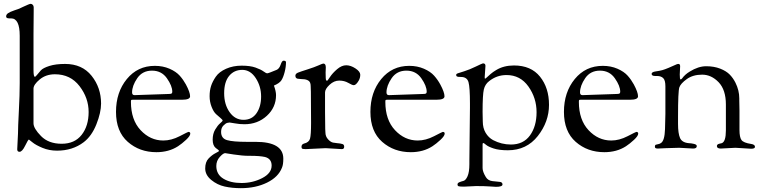

<svg xmlns="http://www.w3.org/2000/svg" viewBox="-20 -776 3984 1003"><path d="M70 4C70 12.7 74 17 82 17C91.3 17 101.2 6.3 111.5 -15C121.8 -36.3 128.3 -47 131 -47C131.7 -47 137.8 -42.2 149.5 -32.5C161.2 -22.8 178.7 -13.2 202 -3.5C225.3 6.2 250.7 11 278 11C332 11 378.3 -3.7 417 -33C445 -54.3 467.2 -85.5 483.5 -126.5C499.8 -167.5 508 -203.7 508 -235C508 -290.3 491.5 -338.7 458.5 -380C425.5 -421.3 379.3 -442 320 -442C287.3 -442 260 -438.5 238 -431.5C216 -424.5 201.2 -416.8 193.5 -408.5C185.8 -400.2 179.3 -392.5 174 -385.5C168.7 -378.5 164.7 -375 162 -375C157.3 -375 155 -387 155 -411V-596L156 -718V-738C156 -743.3 154.3 -747.7 151 -751C147.7 -754.3 144 -756 140 -756C136 -756 122.7 -750.7 100 -740C89.3 -734.7 82.7 -731.5 80 -730.5C77.3 -729.5 68.7 -726.5 54 -721.5C39.3 -716.5 28.7 -711.7 22 -707C15.3 -702.3 12 -696.7 12 -690C12 -683.3 17.3 -680 28 -680H38C68 -680 83 -649.7 83 -589V-342C83 -301.3 81.5 -252.7 78.5 -196C75.5 -139.3 74 -100 74 -78ZM155 -132V-313C155 -327 165.8 -343 187.5 -361C209.2 -379 235.7 -388 267 -388C321 -388 363.8 -367.3 395.5 -326C427.2 -284.7 443 -239.7 443 -191C443 -142.3 430.8 -102.5 406.5 -71.5C382.2 -40.5 347.3 -25 302 -25C256.7 -25 220.8 -38.3 194.5 -65C168.2 -91.7 155 -114 155 -132Z M647.5 -35C688.5 1 738.3 19 797 19C840.3 19 878 8.7 910 -12C923.3 -20.7 937.3 -31.8 952 -45.5C966.7 -59.2 974 -70 974 -78C974 -84 970.7 -87 964 -87C962.7 -87 947.5 -79.5 918.5 -64.5C889.5 -49.5 861 -42 833 -42C787.7 -42 748.2 -60 714.5 -96C680.8 -132 664 -181.3 664 -244C664 -249.3 664.5 -252.5 665.5 -253.5C666.5 -254.5 669.7 -255 675 -255H932C959.3 -255 973 -261 973 -273C973 -287 965.7 -307.7 951 -335C942.3 -351 931.7 -366.2 919 -380.5C906.3 -394.8 888.5 -407 865.5 -417C842.5 -427 817 -432 789 -432C729 -432 680.2 -409 642.5 -363C604.8 -317 586 -259.8 586 -191.5C586 -123.2 606.5 -71 647.5 -35ZM683 -279C674.3 -279 670 -283.7 670 -293C670 -316.3 679 -341.2 697 -367.5C715 -393.8 740.7 -407 774 -407C807.3 -407 833.3 -393.7 852 -367C870.7 -340.3 880 -317 880 -297C880 -292.3 878.8 -289.2 876.5 -287.5C874.2 -285.8 868.3 -285 859 -285Z M1083.5 164C1104.5 181.3 1128 192.8 1154 198.5C1180 204.2 1208 207 1238 207C1290 207 1335.7 197.3 1375 178C1414.3 158.7 1440.3 132.7 1453 100C1457.7 89.3 1460 73.7 1460 53C1460 -5.7 1411.7 -35 1315 -35H1269C1221 -35 1186.7 -38 1166 -44C1145.3 -50 1135 -64.3 1135 -87C1135 -101 1139 -112 1147 -120C1155 -128 1161.7 -132.7 1167 -134C1172.3 -135.3 1176.5 -136 1179.5 -136C1182.5 -136 1191.8 -134.5 1207.5 -131.5C1223.2 -128.5 1239.7 -127 1257 -127C1303 -127 1342 -141.7 1374 -171C1406 -200.3 1422 -236.3 1422 -279C1422 -292.3 1418.3 -309 1411 -329C1430.3 -337 1443.3 -346.2 1450 -356.5C1456.7 -366.8 1462.3 -381.2 1467 -399.5C1471.7 -417.8 1474 -435 1474 -451C1474 -456.3 1469.7 -459 1461 -459C1455.7 -459 1450.7 -452 1446 -438C1441.3 -424 1434.3 -415 1425 -411C1396.3 -399 1380 -393 1376 -393C1372 -393 1365.5 -396.3 1356.5 -403C1347.5 -409.7 1333.7 -416.3 1315 -423C1296.3 -429.7 1272.2 -433 1242.5 -433C1212.8 -433 1185.8 -427.7 1161.5 -417C1137.2 -406.3 1119.2 -392.5 1107.5 -375.5C1095.8 -358.5 1087.5 -342.2 1082.5 -326.5C1077.5 -310.8 1075 -293.2 1075 -273.5C1075 -253.8 1078.5 -235.2 1085.5 -217.5C1092.5 -199.8 1100.3 -187.2 1109 -179.5L1132.5 -159C1139.5 -153 1143 -148.8 1143 -146.5C1143 -144.2 1138.7 -139.3 1130 -132C1121.3 -124.7 1112.7 -113.7 1104 -99C1095.3 -84.3 1091 -66.8 1091 -46.5C1091 -26.2 1096.3 -11.7 1107 -3C1111.7 0.3 1115.7 3.3 1119 6C1122.3 8.7 1124 10.8 1124 12.5C1124 14.2 1118 18 1106 24C1094 30 1082 39.2 1070 51.5C1058 63.8 1052 81.3 1052 104C1052 126.7 1062.5 146.7 1083.5 164ZM1110 91C1110 73 1116 57.3 1128 44C1140 30.7 1149.3 24 1156 24L1201 31C1231.7 35.7 1257.7 38 1279 38H1288C1320.7 38 1346 40 1364 44C1387.3 50 1399 65 1399 89C1399 115.7 1382.5 137.5 1349.5 154.5C1316.5 171.5 1280.7 180 1242 180C1203.3 180 1171.7 172.5 1147 157.5C1122.3 142.5 1110 120.3 1110 91ZM1177 -379.5C1194.3 -400.5 1217.2 -411 1245.5 -411C1273.8 -411 1297.3 -396.7 1316 -368C1334.7 -339.3 1344 -307.3 1344 -272C1344 -236.7 1336 -207.5 1320 -184.5C1304 -161.5 1281.3 -150 1252 -150C1222.7 -150 1198.5 -163.3 1179.5 -190C1160.5 -216.7 1151 -249.7 1151 -289C1151 -328.3 1159.7 -358.5 1177 -379.5Z M1553 -363C1579 -363 1594.7 -356.7 1600 -344C1602 -339.3 1603 -333.3 1603 -326L1604 -296L1605 -135C1605 -92.3 1603.2 -64.5 1599.5 -51.5C1595.8 -38.5 1585.3 -30 1568 -26C1559.3 -23.3 1555 -17.7 1555 -9C1555 -6.3 1555.7 -3.7 1557 -1C1558.3 1.7 1565 3 1577 3L1681 -2L1766 3C1774 3 1778 -1.2 1778 -9.5C1778 -17.8 1774.3 -22.7 1767 -24C1763 -25.3 1759.3 -26.2 1756 -26.5C1752.7 -26.8 1748 -27.3 1742 -28C1736 -28.7 1728.8 -29.7 1720.5 -31C1712.2 -32.3 1703.3 -38 1694 -48C1684.7 -58 1680 -70 1680 -84L1679 -102L1678 -189V-293C1678 -305 1685.8 -318.3 1701.5 -333C1717.2 -347.7 1734 -355 1752 -355C1770 -355 1785.8 -351 1799.5 -343C1813.2 -335 1822.7 -331 1828 -331C1836 -331 1844.7 -339 1854 -355C1859.3 -364.3 1862 -374.5 1862 -385.5C1862 -396.5 1853.7 -407.5 1837 -418.5C1820.3 -429.5 1804.2 -435 1788.5 -435C1772.8 -435 1757 -428.2 1741 -414.5C1725 -400.8 1712.7 -387.3 1704 -374C1695.3 -360.7 1690.2 -354 1688.5 -354C1686.8 -354 1685.2 -355.2 1683.5 -357.5C1681.8 -359.8 1681 -373 1681 -397L1682 -424C1682 -437.3 1677.7 -444 1669 -444C1666.3 -444 1658 -440.8 1644 -434.5C1630 -428.2 1610.8 -421.2 1586.5 -413.5C1562.2 -405.8 1545.5 -400.2 1536.5 -396.5C1527.5 -392.8 1523 -387.3 1523 -380C1523 -369.3 1529.3 -364 1542 -364Z M1976.5 -35C2017.5 1 2067.3 19 2126 19C2169.3 19 2207 8.7 2239 -12C2252.3 -20.7 2266.3 -31.8 2281 -45.5C2295.7 -59.2 2303 -70 2303 -78C2303 -84 2299.7 -87 2293 -87C2291.7 -87 2276.5 -79.5 2247.5 -64.5C2218.5 -49.5 2190 -42 2162 -42C2116.7 -42 2077.2 -60 2043.5 -96C2009.8 -132 1993 -181.3 1993 -244C1993 -249.3 1993.5 -252.5 1994.5 -253.5C1995.5 -254.5 1998.7 -255 2004 -255H2261C2288.3 -255 2302 -261 2302 -273C2302 -287 2294.7 -307.7 2280 -335C2271.3 -351 2260.7 -366.2 2248 -380.5C2235.3 -394.8 2217.5 -407 2194.5 -417C2171.5 -427 2146 -432 2118 -432C2058 -432 2009.2 -409 1971.5 -363C1933.8 -317 1915 -259.8 1915 -191.5C1915 -123.2 1935.5 -71 1976.5 -35ZM2012 -279C2003.3 -279 1999 -283.7 1999 -293C1999 -316.3 2008 -341.2 2026 -367.5C2044 -393.8 2069.7 -407 2103 -407C2136.3 -407 2162.3 -393.7 2181 -367C2199.7 -340.3 2209 -317 2209 -297C2209 -292.3 2207.8 -289.2 2205.5 -287.5C2203.2 -285.8 2197.3 -285 2188 -285Z M2432 62V82C2432 109.3 2428.8 130.2 2422.5 144.5C2416.2 158.8 2409 167 2401 169C2393 171 2385.8 173.3 2379.5 176C2373.2 178.7 2370 182.5 2370 187.5C2370 192.5 2372 195.7 2376 197C2380 198.3 2389.3 199 2404 199L2467 196C2497.7 196 2521.7 196.7 2539 198C2556.3 199.3 2567 200 2571 200C2593.7 200 2605 195.8 2605 187.5C2605 179.2 2599.8 174.7 2589.5 174C2579.2 173.3 2566.5 172 2551.5 170C2536.5 168 2525.3 161 2518 149C2506.7 130.3 2501 114.7 2501 102V-21C2501 -26.3 2502.2 -29 2504.5 -29C2506.8 -29 2511.7 -25.8 2519 -19.5C2526.3 -13.2 2539.5 -6.8 2558.5 -0.5C2577.5 5.8 2602.3 9 2633 9C2698.3 9 2750.5 -15.8 2789.5 -65.5C2828.5 -115.2 2848 -169.5 2848 -228.5C2848 -287.5 2832.3 -336.5 2801 -375.5C2769.7 -414.5 2724.3 -434 2665 -434C2629 -434 2598 -426 2572 -410C2560.7 -403.3 2551 -396.5 2543 -389.5L2523.5 -372C2518.5 -367.3 2515.3 -365 2514 -365C2512.7 -365 2512 -367.7 2512 -373L2516 -432C2516 -440.7 2511.7 -445 2503 -445C2501 -445 2488.7 -439.5 2466 -428.5C2443.3 -417.5 2423.3 -409.3 2406 -404C2388.7 -398.7 2377.2 -395 2371.5 -393C2365.8 -391 2363 -388.2 2363 -384.5C2363 -380.8 2364.3 -378.2 2367 -376.5C2369.7 -374.8 2376.7 -374 2388 -374C2409.3 -374 2422.5 -364.8 2427.5 -346.5C2432.5 -328.2 2435 -291.3 2435 -236V-214ZM2501 -192C2501 -251.3 2503.2 -290.2 2507.5 -308.5C2511.8 -326.8 2521 -341.3 2535 -352C2561.7 -373.3 2592 -384 2626 -384C2674 -384 2712.2 -364 2740.5 -324C2768.8 -284 2783 -239.3 2783 -190C2783 -140.7 2771.5 -100.2 2748.5 -68.5C2725.5 -36.8 2692.3 -21 2649 -21C2616.3 -21 2585.3 -28.7 2556 -44C2540 -52.7 2527 -65.3 2517 -82C2507 -98.7 2502 -118.7 2502 -142Z M2987.5 -35C3028.5 1 3078.3 19 3137 19C3180.3 19 3218 8.7 3250 -12C3263.3 -20.7 3277.3 -31.8 3292 -45.5C3306.7 -59.2 3314 -70 3314 -78C3314 -84 3310.7 -87 3304 -87C3302.7 -87 3287.5 -79.5 3258.5 -64.5C3229.5 -49.5 3201 -42 3173 -42C3127.7 -42 3088.2 -60 3054.5 -96C3020.8 -132 3004 -181.3 3004 -244C3004 -249.3 3004.5 -252.5 3005.5 -253.5C3006.5 -254.5 3009.7 -255 3015 -255H3272C3299.3 -255 3313 -261 3313 -273C3313 -287 3305.7 -307.7 3291 -335C3282.3 -351 3271.7 -366.2 3259 -380.5C3246.3 -394.8 3228.5 -407 3205.5 -417C3182.5 -427 3157 -432 3129 -432C3069 -432 3020.2 -409 2982.5 -363C2944.8 -317 2926 -259.8 2926 -191.5C2926 -123.2 2946.5 -71 2987.5 -35ZM3023 -279C3014.3 -279 3010 -283.7 3010 -293C3010 -316.3 3019 -341.2 3037 -367.5C3055 -393.8 3080.7 -407 3114 -407C3147.3 -407 3173.3 -393.7 3192 -367C3210.7 -340.3 3220 -317 3220 -297C3220 -292.3 3218.8 -289.2 3216.5 -287.5C3214.2 -285.8 3208.3 -285 3199 -285Z M3601 0C3613.7 0 3620 -4.3 3620 -13C3620 -18.3 3614.8 -22.2 3604.5 -24.5C3594.2 -26.8 3585.7 -28 3579 -28C3555 -30 3539.5 -39 3532.5 -55C3525.5 -71 3522 -95.7 3522 -129V-167C3522 -255.7 3524.3 -306.7 3529 -320C3533.7 -333.3 3546.7 -347.7 3568 -363C3589.3 -378.3 3616 -386 3648 -386C3680 -386 3708.7 -372.8 3734 -346.5C3759.3 -320.2 3772 -281.3 3772 -230V-95C3772 -55 3764.7 -32.7 3750 -28L3737 -25C3729 -23 3725 -19 3725 -13C3725 -4.3 3731.7 0 3745 0L3822 -4L3904 1C3917.3 1 3924 -2.3 3924 -9C3924 -17 3917.3 -22 3904 -24C3877.3 -28 3860.5 -34.8 3853.5 -44.5C3846.5 -54.2 3843 -71.7 3843 -97V-199L3842 -252V-262C3842 -290 3835.3 -317.3 3822 -344C3814 -360 3804 -374.2 3792 -386.5C3780 -398.8 3763.3 -409.2 3742 -417.5C3720.7 -425.8 3696.3 -430 3669 -430C3641.7 -430 3613 -420.7 3583 -402C3566.3 -392 3553 -380 3543 -366C3540.3 -362.7 3537.7 -361 3535 -361C3532.3 -361 3531 -369.7 3531 -387L3533 -430C3533 -438 3530 -442 3524 -442H3522C3519.3 -442 3513.8 -440 3505.5 -436C3497.2 -432 3486.2 -427.2 3472.5 -421.5C3458.8 -415.8 3447.8 -411.8 3439.5 -409.5C3431.2 -407.2 3419.8 -405 3405.5 -403C3391.2 -401 3384 -396.7 3384 -390C3384 -382.7 3390.3 -379 3403 -379H3413C3426.3 -379 3436.8 -375.3 3444.5 -368C3452.2 -360.7 3456 -346.3 3456 -325V-181C3456 -168.3 3455.3 -141.8 3454 -101.5C3452.7 -61.2 3445.7 -37 3433 -29C3428.3 -25.7 3423.5 -23.7 3418.5 -23C3413.5 -22.3 3409.3 -21.3 3406 -20C3402.7 -18.7 3401 -15 3401 -9C3401 -3 3406 0 3416 0L3459 -2C3487.7 -3.3 3510.7 -4 3528 -4Z"/></svg>

Font: Sorts Mill Goudy
Style: Regular
Weight: 400
Version: Version 003.101